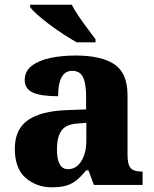

<svg xmlns="http://www.w3.org/2000/svg" viewBox="-20 -786 654 816"><path d="M200 10Q135 10 89 -30Q43 -70 43 -154Q43 -236 98 -275Q153 -314 265 -318L346 -321V-375Q346 -430 333 -457.5Q320 -485 287 -485Q227 -485 227 -377Q155 -377 120 -392.5Q85 -408 85 -446Q85 -483 114.5 -506Q144 -529 193 -539.5Q242 -550 301 -550Q411 -550 466.5 -512.5Q522 -475 522 -381V-128Q522 -87 535 -72Q548 -57 582 -57H586V0H379L356 -62H346Q324 -35 304.5 -19.5Q285 -4 261 3Q237 10 200 10ZM269 -67Q304 -67 325.5 -101Q347 -135 347 -191V-264L310 -261Q260 -258 241 -230.5Q222 -203 222 -151Q222 -67 269 -67ZM306 -606Q281 -620 251 -639.5Q221 -659 191.5 -681Q162 -703 139.5 -723Q117 -743 108 -756V-766H285Q296 -744 314.5 -717Q333 -690 352.5 -664Q372 -638 386 -619V-606Z"/></svg>

Font: Noto Serif Lao ExtraBold
Style: Regular
Weight: 800
Designer: Monotype Design Team
Foundry: Monotype Imaging Inc.
Version: Version 2.003; ttfautohint (v1.8.4.7-5d5b)